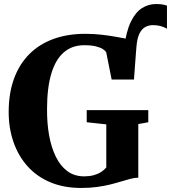

<svg xmlns="http://www.w3.org/2000/svg" viewBox="-20 -920 847 951"><path d="M642.5 -526 605 -589.5 594.5 -681.5Q605 -765 628.2 -812.5Q651.5 -860 683.5 -880Q715.5 -900 752 -900Q771.5 -900 784 -898Q796.5 -896 807 -892V-778Q790.5 -787 774.5 -791.2Q758.5 -795.5 737.5 -795.5Q716.5 -795.5 699 -785.8Q681.5 -776 670.5 -753.2Q659.5 -730.5 656 -690.5ZM382 11Q296 11 229 -17.2Q162 -45.5 116.2 -96.8Q70.5 -148 46.8 -216.5Q23 -285 23 -365Q23 -457.5 49.2 -529.8Q75.5 -602 124.8 -651.5Q174 -701 244.2 -726.8Q314.5 -752.5 402.5 -752.5Q445.5 -752.5 483.8 -748Q522 -743.5 555 -737.5Q588 -731.5 614 -726.8Q640 -722 658 -720.5L643.5 -526H533L506 -661.5Q501.5 -669 489.2 -677Q477 -685 454.5 -690.5Q432 -696 396.5 -696Q337.5 -696 296.5 -661Q255.5 -626 234.2 -555.5Q213 -485 213 -379.5Q212.5 -310 223.2 -249.8Q234 -189.5 256.5 -143.8Q279 -98 313.8 -72.2Q348.5 -46.5 397 -46.5Q422.5 -46.5 443.2 -52Q464 -57.5 479.8 -67.5Q495.5 -77.5 506.5 -90.5V-304L409.5 -314.5V-374.5H714.5V-314.5L665 -305.5V-40Q646 -39.5 625 -34Q604 -28.5 579.8 -21Q555.5 -13.5 526.2 -6.2Q497 1 461.2 6Q425.5 11 382 11Z"/></svg>

Font: Merriweather 48pt ExtraBold
Style: Regular
Weight: 800
Version: Version 2.100